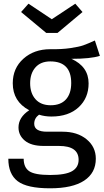

<svg xmlns="http://www.w3.org/2000/svg" viewBox="-20 -805 560 1038"><path d="M387 -785 426 -740 291 -627H230L94 -740L134 -785L260 -701ZM493 -586 520 -503Q470 -487 366 -487Q459 -445 459 -354Q459 -275 405 -225Q351 -175 258 -175Q222 -175 191 -185Q165 -166 165 -136Q165 -93 234 -93H318Q398 -93 448 -52Q498 -11 498 53Q498 130 435 171.5Q372 213 251 213Q126 213 75.5 174.5Q25 136 25 53H108Q108 100 138 120.5Q168 141 251 141Q334 141 369.5 120.5Q405 100 405 59Q405 -16 299 -16H216Q149 -16 114.5 -44.5Q80 -73 80 -116Q80 -171 138 -209Q49 -256 49 -355Q49 -436 106.5 -487.5Q164 -539 252 -539Q314 -538 361 -545Q408 -552 430.5 -560Q453 -568 493 -586ZM252 -473Q200 -473 171.5 -440.5Q143 -408 143 -355Q143 -301 172 -268.5Q201 -236 254 -236Q308 -236 336.5 -267.5Q365 -299 365 -356Q365 -473 252 -473Z"/></svg>

Font: Fira Sans
Style: Regular
Weight: 400
Designer: Carrois Corporate & Edenspiekermann AG
Foundry: Carrois Corporate GbR & Edenspiekermann AG
Version: Version 4.106;PS 004.106;hotconv 1.0.70;makeotf.lib2.5.58329